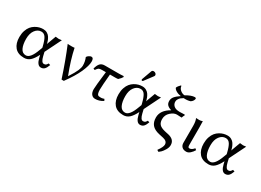

<svg xmlns="http://www.w3.org/2000/svg" viewBox="-27 -1498 3385 2492"><g transform="rotate(30 1665.0 -252.0)"><path d="M413.1 -190.9 426.8 -132.8Q446.8 -50.8 482.9 -50.8Q502 -50.8 512.5 -58.3Q522.9 -65.9 536.1 -87.9L563 -79.1Q545.9 -31.2 525.4 -10.7Q504.9 9.8 472.2 9.8Q417 9.8 393.1 -90.8L383.8 -129.9Q345.7 -54.7 308.3 -22.5Q271 9.8 220.2 9.8Q127.4 9.8 80.8 -45.2Q34.2 -100.1 34.2 -195.8Q34.2 -249 48.6 -291.5Q63 -334 85.4 -361.1Q107.9 -388.2 137.5 -406Q167 -423.8 196 -431.4Q225.1 -439 253.9 -439Q287.1 -439 313 -424.1Q338.9 -409.2 352.5 -387.7Q366.2 -366.2 375 -345.2Q383.8 -324.2 386.7 -309.1L389.2 -293.9L440.9 -434.1Q447.8 -434.1 464.8 -431.6Q481.9 -429.2 488.8 -429.2Q496.6 -429.2 511.7 -431.6Q526.9 -434.1 533.2 -434.1ZM362.8 -222.2 357.9 -243.2Q338.9 -322.3 314.9 -360.6Q291 -398.9 249 -398.9Q195.8 -398.9 158.9 -350.3Q122.1 -301.8 122.1 -219.2Q122.1 -133.3 147 -81.5Q171.9 -29.8 225.1 -29.8Q293 -29.8 347.2 -181.2Z M835.9 -69.8Q894.5 -160.2 914.3 -207.5Q934.1 -254.9 934.1 -286.1Q934.1 -347.2 911.1 -400.9Q918 -416 939 -429Q960 -441.9 972.7 -441.9Q1006.8 -441.9 1006.8 -387.2Q1006.8 -326.2 961.4 -224.6Q916 -123 818.8 9.8H784.7Q704.6 -235.4 622.1 -432.1Q638.2 -429.2 675 -429.2Q711.9 -429.2 725.1 -432.1Q757.8 -271 835.9 -69.8Z M1296.4 -360.8Q1280.3 -185.1 1280.3 -126Q1280.3 -48.8 1313.5 -43.9Q1327.1 -41.5 1338.9 -42Q1343.8 -42 1348.6 -42.2Q1353.5 -42.5 1358.9 -43.2Q1364.3 -43.9 1369.4 -45.2Q1374.5 -46.4 1380.4 -48.1Q1386.2 -49.8 1392.1 -51.8L1404.3 -26.9Q1346.2 10.3 1285.6 9.8Q1250.5 9.8 1229.5 -17.1Q1208.5 -43.9 1208.5 -91.8Q1208.5 -136.7 1235.4 -360.8H1179.2Q1144 -360.8 1130.1 -352.5Q1116.2 -344.2 1095.2 -313L1072.3 -320.8Q1086.4 -376 1110.4 -402.6Q1134.3 -429.2 1179.2 -429.2H1379.9Q1399.4 -429.2 1418.7 -429.9Q1438 -430.7 1457.5 -432.1L1467.3 -422.9Q1452.1 -395 1417.5 -363.8Q1410.6 -362.3 1401.9 -361.8Q1393.1 -361.3 1387.2 -361.1Q1381.3 -360.8 1370.6 -360.8Z M1768.6 -682.1Q1784.7 -682.1 1797.6 -671.6Q1810.5 -661.1 1810.5 -647Q1810.5 -635.7 1804.2 -628.9L1712.4 -506.8Q1706.5 -499 1700.2 -499Q1686 -499 1686.5 -512.2Q1686.5 -516.1 1688.5 -522L1740.2 -665Q1746.6 -682.1 1768.6 -682.1ZM1899.4 -190.9 1913.1 -132.8Q1933.1 -50.8 1969.2 -50.8Q1988.3 -50.8 1998.8 -58.3Q2009.3 -65.9 2022.5 -87.9L2049.3 -79.1Q2032.2 -31.2 2011.7 -10.7Q1991.2 9.8 1958.5 9.8Q1903.3 9.8 1879.4 -90.8L1870.1 -129.9Q1832 -54.7 1794.7 -22.5Q1757.3 9.8 1706.5 9.8Q1613.8 9.8 1567.1 -45.2Q1520.5 -100.1 1520.5 -195.8Q1520.5 -249 1534.9 -291.5Q1549.3 -334 1571.8 -361.1Q1594.2 -388.2 1623.8 -406Q1653.3 -423.8 1682.4 -431.4Q1711.4 -439 1740.2 -439Q1773.4 -439 1799.3 -424.1Q1825.2 -409.2 1838.9 -387.7Q1852.5 -366.2 1861.3 -345.2Q1870.1 -324.2 1873 -309.1L1875.5 -293.9L1927.2 -434.1Q1934.1 -434.1 1951.2 -431.6Q1968.3 -429.2 1975.1 -429.2Q1982.9 -429.2 1998 -431.6Q2013.2 -434.1 2019.5 -434.1ZM1849.1 -222.2 1844.2 -243.2Q1825.2 -322.3 1801.3 -360.6Q1777.3 -398.9 1735.4 -398.9Q1682.1 -398.9 1645.3 -350.3Q1608.4 -301.8 1608.4 -219.2Q1608.4 -133.3 1633.3 -81.5Q1658.2 -29.8 1711.4 -29.8Q1779.3 -29.8 1833.5 -181.2Z M2401.4 -388.2Q2390.1 -369.1 2381.3 -341.8Q2359.4 -344.7 2309.1 -345.2Q2264.2 -345.2 2217.8 -303.2Q2171.4 -261.2 2171.4 -199.2Q2171.4 -150.4 2195.3 -122.8Q2219.2 -95.2 2281.2 -80.1Q2288.1 -78.1 2308.1 -74Q2328.1 -69.8 2337.4 -67.9Q2438.5 -44.9 2438 39.1Q2438 74.2 2416 111.1Q2394 147.9 2375.2 166.5Q2356.4 185.1 2343.3 193.8L2321.3 181.2L2318.4 176.8Q2369.1 107.9 2369.1 70.8Q2369.1 20 2304.2 4.9Q2292 2 2268.6 -2.9Q2245.1 -7.8 2237.3 -9.8Q2161.1 -26.9 2126.2 -67.9Q2091.3 -108.9 2091.3 -178.2Q2091.3 -286.1 2217.3 -356.9Q2176.3 -368.2 2154.8 -389.6Q2133.3 -411.1 2133.3 -449.2Q2133.3 -485.4 2157.2 -514.6Q2181.2 -543.9 2232.4 -578.1Q2192.4 -583 2160.4 -601.6Q2128.4 -620.1 2122.1 -642.1Q2133.3 -668.9 2164.1 -698.2H2173.3Q2174.3 -665 2202.9 -639.4Q2231.4 -613.8 2268.1 -610.8Q2347.2 -657.7 2397.5 -658.2Q2408.7 -658.2 2413.6 -653.1Q2418.5 -647.9 2417 -640.1Q2410.2 -606 2376.5 -584Q2330.6 -569.8 2278.3 -574.2Q2254.4 -559.1 2242.9 -550Q2231.4 -541 2218.8 -522Q2206.1 -502.9 2206.1 -480Q2206.1 -443.8 2234.1 -418.5Q2262.2 -393.1 2322.3 -393.1Q2367.2 -393.1 2396 -396Z M2564.9 -321.8Q2564.9 -391.6 2546.9 -429.2L2548.8 -431.2Q2561 -429.2 2592.8 -429.2Q2617.7 -429.2 2643.1 -439Q2645 -375 2645 -342.8V-90.8Q2645 -65.9 2649.4 -55.9Q2653.8 -45.9 2668 -45.9Q2703.1 -45.9 2734.9 -86.9L2755.9 -69.8Q2736.8 -36.6 2709.5 -12.2Q2682.1 12.2 2652.8 12.2Q2610.8 12.2 2587.9 -10Q2564.9 -32.2 2564.9 -70.8Z M3175.8 -190.9 3189.5 -132.8Q3209.5 -50.8 3245.6 -50.8Q3264.6 -50.8 3275.1 -58.3Q3285.6 -65.9 3298.8 -87.9L3325.7 -79.1Q3308.6 -31.2 3288.1 -10.7Q3267.6 9.8 3234.9 9.8Q3179.7 9.8 3155.8 -90.8L3146.5 -129.9Q3108.4 -54.7 3071 -22.5Q3033.7 9.8 2982.9 9.8Q2890.1 9.8 2843.5 -45.2Q2796.9 -100.1 2796.9 -195.8Q2796.9 -249 2811.3 -291.5Q2825.7 -334 2848.1 -361.1Q2870.6 -388.2 2900.1 -406Q2929.7 -423.8 2958.7 -431.4Q2987.8 -439 3016.6 -439Q3049.8 -439 3075.7 -424.1Q3101.6 -409.2 3115.2 -387.7Q3128.9 -366.2 3137.7 -345.2Q3146.5 -324.2 3149.4 -309.1L3151.9 -293.9L3203.6 -434.1Q3210.4 -434.1 3227.5 -431.6Q3244.6 -429.2 3251.5 -429.2Q3259.3 -429.2 3274.4 -431.6Q3289.6 -434.1 3295.9 -434.1ZM3125.5 -222.2 3120.6 -243.2Q3101.6 -322.3 3077.6 -360.6Q3053.7 -398.9 3011.7 -398.9Q2958.5 -398.9 2921.6 -350.3Q2884.8 -301.8 2884.8 -219.2Q2884.8 -133.3 2909.7 -81.5Q2934.6 -29.8 2987.8 -29.8Q3055.7 -29.8 3109.9 -181.2Z"/></g></svg>

Font: Biolilbert
Style: Regular
Weight: 400
Designer: Philipp H. Poll
Foundry: Philipp H. Poll
Version: Version 1.1.0